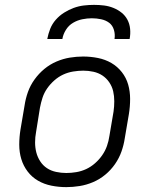

<svg xmlns="http://www.w3.org/2000/svg" viewBox="-20 -760 640 788"><path d="M252 8Q221 8 191 2Q161 -4 136 -18.5Q111 -33 93.5 -56Q76 -79 67.5 -107Q59 -135 59 -166Q59 -197 64 -228L81 -328Q85 -355 94.5 -382Q104 -409 121.5 -433.5Q139 -458 162 -477Q185 -496 212 -507.5Q239 -519 266.5 -523.5Q294 -528 321 -528Q352 -528 382 -522Q412 -516 437 -501.5Q462 -487 480 -464Q498 -441 506 -413Q514 -385 514 -354Q514 -323 509 -292L492 -192Q488 -165 478.5 -138Q469 -111 452 -86.5Q435 -62 412 -43Q389 -24 362 -12.5Q335 -1 307 3.5Q279 8 252 8ZM252 -50Q272 -50 293 -53.5Q314 -57 333.5 -66Q353 -75 370 -90Q387 -105 399.5 -123Q412 -141 419 -161Q426 -181 429 -202L446 -302Q449 -323 449 -344.5Q449 -366 444.5 -385.5Q440 -405 428.5 -422Q417 -439 400.5 -450Q384 -461 363.5 -465.5Q343 -470 322 -470Q302 -470 280.5 -466.5Q259 -463 239.5 -454Q220 -445 203 -430Q186 -415 173.5 -397Q161 -379 154.5 -359Q148 -339 144 -318L128 -218Q124 -197 124 -175.5Q124 -154 129 -134.5Q134 -115 145 -98Q156 -81 172.5 -70Q189 -59 210 -54.5Q231 -50 252 -50ZM174 -600Q178 -621 186 -641.5Q194 -662 209 -679Q224 -696 243 -708Q262 -720 282.5 -727.5Q303 -735 324 -737.5Q345 -740 366 -740Q387 -740 407 -737.5Q427 -735 445.5 -727.5Q464 -720 479 -708Q494 -696 503 -679Q512 -662 514 -641.5Q516 -621 512 -600H450Q453 -619 447.5 -637.5Q442 -656 428 -666.5Q414 -677 395 -681Q376 -685 357 -685Q338 -685 318 -681Q298 -677 280 -666.5Q262 -656 250.5 -637.5Q239 -619 236 -600Z"/></svg>

Font: Iosevka Light Extended
Style: Italic
Weight: 300
Width: 7
Italic angle: -9°
Monospace: yes
Designer: Belleve Invis
Foundry: Belleve Invis
Version: Version 32.5.0; ttfautohint (v1.8.4)